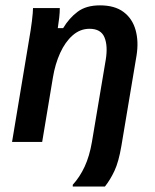

<svg xmlns="http://www.w3.org/2000/svg" viewBox="-20 -530 578 717"><path d="M251.7 166.7V160Q278.3 130.8 296.2 92.1Q314.2 53.3 323.3 0L375 -307.5Q383.3 -359.2 370 -390.8Q356.7 -422.5 314.2 -422.5Q279.2 -422.5 251.2 -397.9Q223.3 -373.3 204.6 -332.1Q185.8 -290.8 177.5 -240L137.5 0H25L88.3 -380Q95 -417.5 99.2 -451.2Q103.3 -485 103.3 -500H203.3Q203.3 -483.3 201.2 -464.6Q199.2 -445.8 195.8 -425H215.8Q238.3 -462.5 270 -486.2Q301.7 -510 353.3 -510Q408.3 -510 441.2 -485.4Q474.2 -460.8 486.2 -418.3Q498.3 -375.8 490 -323.3L433.3 15Q423.3 74.2 407.5 107.9Q391.7 141.7 371.7 166.7Z"/></svg>

Font: Familjen Grotesk GF Medium
Style: Italic
Weight: 500
Designer: Anders Wikstroem, Jonas Baeckman, Matilda Gysing, Kristian Moeller
Foundry: Familjen STHML AB
Version: Version 2.000; Beta; Release 4; Build 6